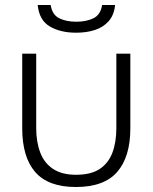

<svg xmlns="http://www.w3.org/2000/svg" viewBox="-20 -742 611 769"><path d="M284 7Q173 7 121 -53Q69 -113 69 -228V-527H125V-229Q125 -174 141 -131.5Q157 -89 192.5 -65.5Q228 -42 284 -42Q344 -42 379 -65Q414 -88 430 -130Q446 -172 446 -229V-527H502V-228Q502 -114 449.5 -53.5Q397 7 284 7ZM285 -611Q222 -611 179.5 -636Q137 -661 131 -722H183Q189 -683 217 -669Q245 -655 286 -655Q326 -655 354.5 -669Q383 -683 389 -722H441Q437 -682 415.5 -657.5Q394 -633 360.5 -622Q327 -611 285 -611Z"/></svg>

Font: Onest ExtraLight
Style: Regular
Weight: 250
Designer: Dmitri Voloshin, Andrey Kudryavtsev
Foundry: Dmitri Voloshin, Andrey Kudryavtsev
Version: Version 1.000;gftools[0.9.33]